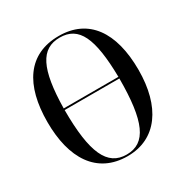

<svg xmlns="http://www.w3.org/2000/svg" viewBox="-167 -867 989 1018"><g transform="rotate(-30 327.0 -357.5)"><path d="M327 10C505 10 605 -133 605 -358C605 -590 509 -725 328 -725C139 -725 48 -585 48 -359C48 -137 139 10 327 10ZM494 -379H159C163 -618 212 -715 328 -715C445 -715 490 -618 494 -379ZM327 0C209 0 159 -107 159 -369H494C494 -108 446 0 327 0Z"/></g></svg>

Font: Noto Serif Display Condensed Medium
Style: Regular
Weight: 500
Width: 3
Designer: Monotype Design Team
Foundry: Monotype Imaging Inc.
Version: Version 2.009